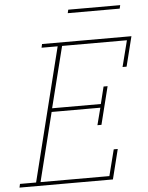

<svg xmlns="http://www.w3.org/2000/svg" viewBox="-61 -903 733 950"><g transform="rotate(-5 305.5 -428.0)"><path d="M1 -18H81L246 -680H166L170 -698H614L577 -550H557L590 -680H268L192 -377H434L455 -462H475L428 -274H408L430 -359H188L103 -18H445L478 -148H498L461 0H-3ZM314 -856H572L568 -839H310Z"/></g></svg>

Font: IBM Plex Serif Thin
Style: Italic
Weight: 100
Italic angle: -14°
Designer: Mike Abbink, Paul van der Laan, Pieter van Rosmalen
Foundry: Bold Monday
Version: Version 3.001